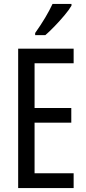

<svg xmlns="http://www.w3.org/2000/svg" viewBox="-20 -963 442 983"><path d="M357 0H73V-714H357V-639H157V-410H345V-335H157V-76H357ZM346 -934Q334 -913 310 -884.5Q286 -856 259.5 -828.5Q233 -801 212 -783H160V-794Q218 -876 249 -943H346Z"/></svg>

Font: Noto Sans Myanmar ExtraCondensed
Style: Regular
Weight: 400
Width: 2
Designer: Monotype Design Team
Foundry: Monotype Imaging Inc.
Version: Version 2.107; ttfautohint (v1.8.4.7-5d5b)